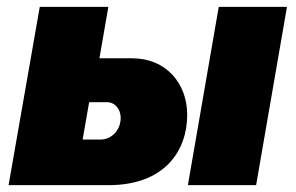

<svg xmlns="http://www.w3.org/2000/svg" viewBox="-20 -540 863 560"><path d="M5 0H297C460 0 526 -100 526 -205C526 -298 463 -370 366 -370H270L296 -520H96ZM528 0H727L817 -520H618ZM221 -133 240 -242H292C315 -242 332 -222 332 -196C332 -161 306 -133 273 -133Z"/></svg>

Font: Fixel Display Black
Style: Italic
Weight: 900
Italic angle: -10°
Designer: AlfaBravo + MacPaw
Foundry: Kyrylo Tkachov, Marchela Mozhyna, Serhii Makarenko, Maria Weinstein, Zakhar Kryvoshyya
Version: Version 1.210;Glyphs 3.2 (3217)